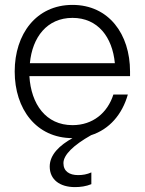

<svg xmlns="http://www.w3.org/2000/svg" viewBox="-20 -552 591 784"><path d="M286 212C308 212 331 209 353 200V152C335 160 318 163 299 163C264 163 239 148 239 114C239 80 281 40 352 0C427 -24 479 -85 502 -166H443C419 -91 359 -41 276 -41C167 -41 107 -127 100 -241H511V-260C511 -413 424 -532 276 -532C128 -532 40 -413 40 -260C40 -107 128 12 276 12C224 41 183 79 183 128C183 182 225 212 286 212ZM102 -294C112 -400 172 -479 276 -479C380 -479 439 -400 449 -294Z"/></svg>

Font: Aspekta 250
Style: Regular
Weight: 250
Designer: Ivo Dolenc
Version: Version 2.000